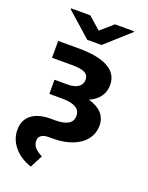

<svg xmlns="http://www.w3.org/2000/svg" viewBox="-171 -817 854 1108"><g transform="rotate(20 256.5 -263.0)"><path d="M430.7 -392.6Q430.2 -352.1 408.2 -321.3Q386.2 -290.5 344.7 -272.5Q452.6 -241.2 453.1 -152.3Q453.1 -105.5 425.8 -68.6Q398.4 -31.7 346.9 -11Q295.4 9.8 225.6 9.8H201.2Q170.4 9.8 154.8 21.2Q139.2 32.7 139.6 54.7Q138.2 98.1 201.2 127.9L161.1 205.1Q93.8 183.1 54.7 136.5Q15.6 89.8 15.6 31.2Q15.6 -28.8 57.1 -61.3Q98.6 -93.8 175.8 -93.8H203.1Q254.9 -93.8 281.7 -110.1Q308.6 -126.5 308.6 -159.2Q308.6 -192.9 280.5 -209.2Q252.4 -225.6 195.3 -225.6H118.2V-312.5H199.2Q241.2 -312.5 264.2 -328.9Q287.1 -345.2 287.1 -374Q286.6 -402.3 262.9 -414.6Q239.3 -426.8 187.5 -426.8H61.5V-530.3H187.5Q307.1 -530.3 368.9 -495.8Q430.7 -461.4 430.7 -392.6ZM260.7 -666 336.9 -732.4H454.1V-727.5L304.7 -593.8H216.8L66.4 -727.5V-732.4H185.5Z"/></g></svg>

Font: Pretendard
Style: Bold
Weight: 700
Designer: Base glyphs from Inter by Rasmus Andersson; Hangeul glyphs from Noto Sans CJK(Source Han Sans) by Jang Soo-young and Kan
Foundry: Kil Hyung-jin
Version: Version 1.309